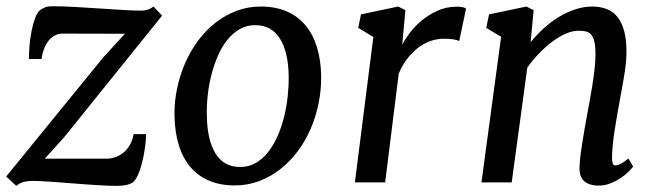

<svg xmlns="http://www.w3.org/2000/svg" viewBox="-22 -589 2125 620"><path d="M311.5 -403.8 381.3 -480 180.7 -480.5Q165.5 -480.5 153.8 -473.9Q142.1 -467.3 133.5 -455.8Q125 -444.3 119.6 -429.4Q114.3 -414.6 111.8 -398.4H71.3Q71.3 -415.5 73.2 -439.9Q75.2 -464.4 79.8 -488.3Q84.5 -512.2 91.8 -531.7Q99.1 -551.3 109.9 -558.1Q116.2 -562 123.8 -565.4Q131.3 -568.8 149.4 -568.8Q178.2 -568.8 217.5 -566.7Q256.8 -564.5 296.9 -561.8Q336.9 -559.1 373.3 -556.9Q409.7 -554.7 432.6 -554.7Q443.8 -554.7 453.1 -557.1Q462.4 -559.6 473.6 -567.9L501.5 -538.6L184.1 -144.5L122.6 -76.7H322.3Q339.4 -76.7 354.2 -82.8Q369.1 -88.9 380.6 -99.6Q392.1 -110.4 399.4 -124.8Q406.7 -139.2 409.2 -155.8H449.7Q449.7 -138.7 446.5 -114.7Q443.4 -90.8 437.7 -67.4Q432.1 -43.9 423.8 -24.9Q415.5 -5.9 404.8 1.5Q398.4 5.4 386 8.3Q373.5 11.2 355.5 11.2Q337.4 11.2 314 10Q290.5 8.8 264.9 7.1Q239.3 5.4 212.9 3.2Q186.5 1 162.1 -0.7Q137.7 -2.4 116.7 -3.7Q95.7 -4.9 81.1 -4.9Q72.3 -4.9 60.1 -2.7Q47.9 -0.5 37.6 5.9L30.8 11.2L-2 -19Z M541.5 -214.4Q540.5 -258.8 549.6 -302.2Q558.6 -345.7 575.7 -385Q592.8 -424.3 617.7 -457.8Q642.6 -491.2 673.8 -515.6Q705.1 -540 741.7 -554Q778.3 -567.9 819.8 -567.9Q866.7 -567.9 902.6 -552.7Q938.5 -537.6 963.1 -508.8Q987.8 -480 1001 -438.2Q1014.2 -396.5 1015.1 -343.3Q1015.6 -298.8 1006.8 -255.4Q998 -211.9 981 -172.6Q963.9 -133.3 939 -100.1Q914.1 -66.9 882.8 -42.5Q851.6 -18.1 814.7 -4.2Q777.8 9.8 736.3 9.8Q689.5 9.8 653.6 -5.4Q617.7 -20.5 593.3 -49.1Q568.8 -77.6 555.7 -119.4Q542.5 -161.1 541.5 -214.4ZM753.4 -49.8Q781.2 -49.8 803.7 -62.7Q826.2 -75.7 843.8 -97.9Q861.3 -120.1 874.3 -149.4Q887.2 -178.7 895.3 -211.2Q903.3 -243.7 907 -277.6Q910.6 -311.5 910.2 -342.8Q909.2 -420.4 882.1 -464.1Q855 -507.8 802.2 -507.8Q774.4 -507.8 752 -494.9Q729.5 -481.9 711.9 -460Q694.3 -438 681.6 -408.7Q668.9 -379.4 660.6 -346.9Q652.3 -314.5 648.7 -280.5Q645 -246.6 646 -215.3Q647 -137.2 673.8 -93.5Q700.7 -49.8 753.4 -49.8Z M1183.6 -469.7 1134.8 -499 1143.6 -542.5 1263.7 -567.9 1287.1 -556.2 1276.9 -444.3Q1284.2 -459.5 1299.6 -480.5Q1314.9 -501.5 1337.4 -520.8Q1359.9 -540 1389.2 -553.7Q1418.5 -567.4 1453.1 -567.4Q1460.4 -567.4 1469.7 -566.2Q1479 -564.9 1482.9 -561L1460.9 -456.5Q1446.8 -463.9 1410.6 -463.9Q1393.1 -463.9 1373.5 -458.3Q1354 -452.6 1334.7 -439.5Q1315.4 -426.3 1297.4 -404.8Q1279.3 -383.3 1265.6 -351.6L1221.7 0H1124Z M1596.2 -470.2 1548.3 -499 1557.1 -542.5 1677.7 -567.9 1701.2 -556.2 1691.4 -452.6Q1710.9 -476.6 1734.1 -497.8Q1757.3 -519 1783 -534.4Q1808.6 -549.8 1835.7 -558.8Q1862.8 -567.9 1890.1 -567.9Q1915.5 -567.9 1936 -560.3Q1956.5 -552.7 1970.9 -535.4Q1985.4 -518.1 1993.2 -490Q2001 -461.9 2001 -420.4Q2001 -402.3 1998.5 -380.6Q1996.1 -358.9 1992.2 -335.9Q1988.3 -313 1983.9 -290Q1979.5 -267.1 1976.1 -246.6Q1969.2 -209 1962.9 -168.9Q1956.5 -128.9 1954.6 -91.3Q1953.6 -73.7 1955.8 -64.2Q1958 -54.7 1964.8 -54.7Q1971.2 -54.7 1980.7 -59.1Q1990.2 -63.5 2007.3 -77.1L2022.5 -51.3Q2019.5 -46.9 2009.8 -36.6Q2000 -26.4 1984.9 -15.9Q1969.7 -5.4 1950.9 2.4Q1932.1 10.3 1911.1 10.3Q1880.4 10.3 1863.8 -4.6Q1847.2 -19.5 1849.6 -55.2Q1850.6 -71.8 1853 -91.6Q1855.5 -111.3 1858.9 -132.1Q1862.3 -152.8 1866 -174.3Q1869.6 -195.8 1873.5 -216.3Q1877.4 -237.8 1882.1 -262.9Q1886.7 -288.1 1890.9 -314Q1895 -339.8 1897.9 -365.7Q1900.9 -391.6 1900.9 -414.6Q1900.9 -440.9 1897 -455.8Q1893.1 -470.7 1886 -478.3Q1878.9 -485.8 1868.7 -487.8Q1858.4 -489.7 1845.7 -489.7Q1827.1 -489.7 1805.9 -480.7Q1784.7 -471.7 1762.9 -455.6Q1741.2 -439.5 1720 -417.7Q1698.7 -396 1680.7 -370.6L1630.4 0H1532.7Z"/></svg>

Font: Merriweather
Style: Italic
Weight: 400
Italic angle: -7°
Designer: Eben Sorkin ( eben@eyebytes.com )
Foundry: Eben Sorkin ( eben@eyebytes.com )
Version: Version 1.005; ttfautohint (v0.97) -l 13 -r 13 -G 200 -x 24 